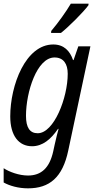

<svg xmlns="http://www.w3.org/2000/svg" viewBox="-21 -789 525 1049"><path d="M258 -609H312C355 -643 435 -723 462 -760L463 -769H366C340 -725 298 -666 259 -620ZM185 -61C142 -61 121 -92 121 -156C121 -287 181 -475 277 -475C326 -475 349 -440 349 -386C349 -255 274 -61 185 -61ZM132 240C249 240 321 181 352 33L473 -536H407L381 -461H378C361 -511 328 -546 270 -546C119 -546 35 -324 35 -153C35 -47 82 10 154 10C212 10 257 -28 296 -85H299C295 -71 284 -28 278 0L270 37C250 129 204 170 132 170C83 170 29 150 -1 130V208C31 226 79 240 132 240Z"/></svg>

Font: Noto Sans Display SemiCondensed
Style: Italic
Weight: 400
Width: 4
Italic angle: -12°
Designer: Monotype Design Team
Foundry: Monotype Imaging Inc.
Version: Version 1.900